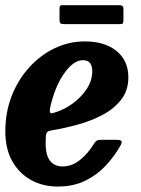

<svg xmlns="http://www.w3.org/2000/svg" viewBox="-26 -688 531 721"><path d="M-6 -195Q-6 -266.5 18 -327.8Q42 -389 83.8 -435Q125.5 -481 179.2 -506.8Q233 -532.5 293 -532.5Q366.5 -532.5 411.2 -496.8Q456 -461 456 -397.5Q456 -348.5 429.2 -314Q402.5 -279.5 359 -256.5Q315.5 -233.5 264.8 -219.8Q214 -206 166 -198Q154 -196 150 -190.2Q146 -184.5 146 -169Q142.5 -113.5 159 -88.2Q175.5 -63 209.5 -63Q244.5 -63 275 -87.8Q305.5 -112.5 328 -150Q332.5 -157.5 337.8 -160.2Q343 -163 356 -163H408Q426 -163 429.8 -158.8Q433.5 -154.5 426 -140.5Q403.5 -101 371 -66Q338.5 -31 293.8 -9.2Q249 12.5 191 12.5Q135 12.5 90.5 -12Q46 -36.5 20 -82.8Q-6 -129 -6 -195ZM176.5 -264.5Q213 -275 245.8 -298.5Q278.5 -322 299.5 -353.8Q320.5 -385.5 320.5 -420.5Q320.5 -438.5 312.8 -450.2Q305 -462 285 -462Q251 -462 216.8 -415Q182.5 -368 163.5 -289.5Q160 -273.5 161.5 -266.8Q163 -260 176.5 -264.5ZM197.5 -613.5V-655Q197.5 -662 199 -665.2Q200.5 -668.5 207.5 -668.5H420.5Q429.5 -668.5 433.5 -665.8Q437.5 -663 437.5 -653V-612.5Q437.5 -604.5 435.8 -601Q434 -597.5 426.5 -597.5H215Q205 -597.5 201.2 -600.2Q197.5 -603 197.5 -613.5Z"/></svg>

Font: Besley* Narrow
Style: Bold Italic
Weight: 700
Width: 4
Italic angle: -13°
Designer: Owen Earl
Foundry: indestructible type*
Version: Version 3.000; ttfautohint (v1.8.3)